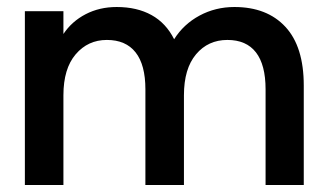

<svg xmlns="http://www.w3.org/2000/svg" viewBox="-20 -528 939 548"><path d="M51 0V-496H161V-431Q185 -467 224.5 -487.5Q264 -508 313 -508Q371 -508 412.5 -485Q454 -462 477 -416Q504 -459 549.5 -483.5Q595 -508 649 -508Q742 -508 794.5 -451.5Q847 -395 847 -284V0H738V-273Q738 -343 710.5 -378.5Q683 -414 629 -414Q574 -414 539.5 -373Q505 -332 505 -256V0H395V-273Q395 -343 367 -378.5Q339 -414 285 -414Q231 -414 196 -373Q161 -332 161 -256V0Z"/></svg>

Font: Host Grotesk Light Medium
Style: Regular
Weight: 500
Version: Version 1.003